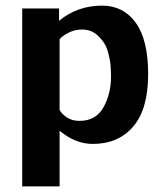

<svg xmlns="http://www.w3.org/2000/svg" viewBox="-20 -502 592 683"><path d="M59 161V-472H190V-428Q256 -482 343 -482Q419 -482 463 -421Q507 -360 507 -238Q507 -114 454 -52Q401 10 310 10Q248 10 192 -37V161ZM192 -362V-315V-111Q199 -97 217.5 -84.5Q236 -72 263 -72Q321 -72 348 -120Q375 -168 375 -231Q375 -244 373 -274Q369 -303 361 -327Q353 -351 329.5 -374Q306 -397 272 -397Q246 -397 223.5 -385.5Q201 -374 192 -362Z"/></svg>

Font: Coval
Style: ExtraBold
Weight: 800
Foundry: Context Ltd
Version: Version 001.000